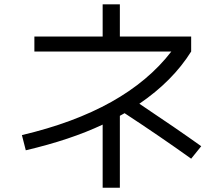

<svg xmlns="http://www.w3.org/2000/svg" viewBox="-20 -817 1040 894"><path d="M140.1 -647H458V-796.9H538.1V-647H870.1V-577.1Q784.2 -439.9 628.9 -334Q805.7 -215.8 917 -136.2L870.1 -78.1Q726.1 -181.2 560.1 -290Q556.2 -288.1 549.1 -283.9Q542 -279.8 538.1 -277.8V57.1H458V-236.8Q308.1 -166 100.1 -117.2L82 -188Q565.9 -301.8 777.8 -577.1H140.1Z"/></svg>

Font: WebKoruri
Style: Regular
Weight: 400
Foundry: lindwurm / mohemohe
Version: Version 1.00